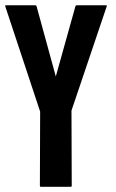

<svg xmlns="http://www.w3.org/2000/svg" viewBox="-23 -716 444 736"><path d="M248 0H133.3Q129.9 0 129.9 -3.9L130.9 -288.1L-2.9 -691.9Q-3.9 -695.8 0 -695.8H111.3Q116.2 -695.8 117.2 -691.9L190.9 -422.9L266.1 -691.9Q267.1 -695.8 271 -695.8H383.3Q387.2 -695.8 386.2 -691.9L251 -292L252 -3.9Q252 0 248 0Z"/></svg>

Font: WRV
Style: Display
Weight: 400
Designer: Will Viles x Danh Hong
Version: Version 8.001; ttfautohint (v1.8.3)